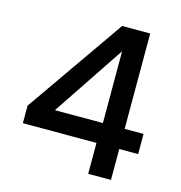

<svg xmlns="http://www.w3.org/2000/svg" viewBox="-107 -816 860 912"><g transform="rotate(15 323.5 -360.0)"><path d="M408 -152C408 -152 408 0 408 0C408 0 520 0 520 0C520 0 520 -152 520 -152C520 -152 613 -152 613 -152C613 -152 613 -251 613 -251C613 -251 520 -251 520 -251C520 -251 520 -720 520 -720C520 -720 382 -720 382 -720C382 -720 46 -238 46 -238C46 -238 46 -152 46 -152C46 -152 408 -152 408 -152ZM413 -251C413 -251 177 -251 177 -251C177 -251 413 -604 413 -604C413 -604 413 -251 413 -251Z"/></g></svg>

Font: Girnar Poppins
Style: Medium
Weight: 500
Designer: Ninad Kale (Devanagari), Jonny Pinhorn (Latin)
Foundry: Indian Type Foundry
Version: ""